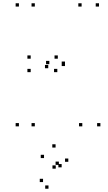

<svg xmlns="http://www.w3.org/2000/svg" viewBox="-20 -760 660 1170"><path d="M192.2 -720V-740H172.2V-720ZM95.3 -720V-740H75.3V-720ZM95.3 10V-10H75.3V10ZM192.2 10V-10H172.2V10ZM167 -320.3V-340.3H147V-320.3ZM329.3 -320.3V-340.3H309.3V-320.3ZM274 -344.3V-364.3H254V-344.3ZM481.5 10V-10H461.5V10ZM591.8 10V-10H571.8V10ZM376 -357.5V-377.5H356V-357.5ZM376 -365V-385H356V-365ZM583.3 -720V-740H563.3V-720ZM477.3 -720V-740H457.3V-720ZM280.7 -369V-389H260.7V-369ZM332.3 -402.3V-422.3H312.3V-402.3ZM167 -402.3V-422.3H147V-402.3ZM355.7 259.7V239.7H335.7V259.7ZM338.7 244.7V224.7H318.7V244.7ZM242.3 349.5V329.5H222.3V349.5ZM275.5 390V370H255.5V390ZM396.3 226V206H376.3V226ZM318.7 139.2V119.2H298.7V139.2ZM248.3 203.3V183.3H228.3V203.3ZM319.7 267.8V247.8H299.7V267.8Z"/></svg>

Font: Monaspace Neon Dots Var
Style: Regular
Weight: 400
Designer: Riley Cran and the Lettermatic Team
Version: Version 1.100 (Monaspace Neon Dots)